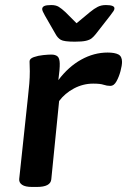

<svg xmlns="http://www.w3.org/2000/svg" viewBox="-20 -738 503 760"><path d="M107 2Q80 2 67.5 -6.5Q55 -15 56 -29L91 -357Q94 -384 96 -407.5Q98 -431 98 -456Q98 -467 97.5 -476Q97 -485 97 -495Q97 -506 114 -512Q131 -518 151.5 -520Q172 -522 183 -522Q199 -522 207.5 -515Q216 -508 216.5 -486.5Q217 -465 211 -421Q251 -474 301.5 -502Q352 -530 406 -530Q434 -530 448.5 -522.5Q463 -515 463 -493Q463 -479 457 -456.5Q451 -434 441 -416Q431 -398 417 -398Q403 -398 390 -402.5Q377 -407 349 -407Q309 -407 273 -388Q237 -369 214 -338L183 -28Q180 2 126 2ZM399 -718Q433 -718 433 -705Q433 -700 429.5 -694.5Q426 -689 416 -676L359 -603Q351 -593 343 -586.5Q335 -580 320 -576.5Q305 -573 276 -573Q233 -573 220.5 -580.5Q208 -588 200 -603L158 -676Q147 -695 147 -702Q147 -710 155 -714Q163 -718 183 -718Q201 -718 212.5 -711Q224 -704 239 -690L283 -646L336 -690Q353 -704 367 -711Q381 -718 399 -718Z"/></svg>

Font: Asap Expanded Expanded SemiBold
Style: Italic
Weight: 600
Width: 7
Italic angle: -6°
Designer: Pablo Cosgaya
Foundry: Omnibus-Type
Version: Version 3.001; ttfautohint (v1.8.4.7-5d5b)